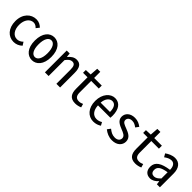

<svg xmlns="http://www.w3.org/2000/svg" viewBox="306 -2036 3387 3387"><g transform="rotate(45 2000.0 -342.0)"><path d="M295 13C356 13 413 -11 457 -54L418 -115C388 -84 348 -63 304 -63C214 -63 152 -146 152 -271C152 -396 217 -482 306 -482C344 -482 373 -463 400 -435L447 -494C411 -529 366 -557 301 -557C171 -557 58 -453 58 -271C58 -92 162 13 295 13Z M750 12C861 12 956 -81 956 -271C956 -463 861 -556 750 -556C639 -556 544 -463 544 -271C544 -81 639 12 750 12ZM750 -64C684 -64 638 -136 638 -271C638 -407 684 -481 750 -481C815 -481 862 -407 862 -271C862 -136 815 -64 750 -64Z M1067 0H1159V-397C1198 -451 1232 -478 1274 -478C1333 -478 1353 -438 1353 -350V0H1445V-360C1445 -489 1405 -556 1307 -556C1243 -556 1194 -518 1152 -469H1148L1141 -544H1067Z M1830 12C1871 12 1917 2 1956 -15L1937 -82C1909 -68 1881 -61 1851 -61C1777 -61 1751 -106 1751 -184V-470H1941V-544H1751V-697H1675L1664 -544L1548 -539V-470H1660V-186C1660 -67 1702 12 1830 12Z M2281 12C2345 12 2392 -7 2432 -33L2399 -92C2367 -72 2335 -60 2292 -60C2203 -60 2145 -134 2141 -250H2450C2452 -263 2453 -283 2453 -302C2453 -458 2386 -556 2266 -556C2154 -556 2050 -448 2050 -271C2050 -93 2153 12 2281 12ZM2140 -317C2147 -423 2204 -484 2267 -484C2334 -484 2373 -426 2373 -317Z M2749 13C2875 13 2944 -60 2944 -148C2944 -251 2856 -284 2781 -314C2720 -338 2664 -355 2664 -408C2664 -449 2694 -486 2761 -486C2810 -486 2842 -466 2880 -438L2924 -497C2881 -530 2829 -557 2760 -557C2644 -557 2576 -490 2576 -404C2576 -311 2662 -275 2734 -246C2795 -222 2855 -199 2855 -142C2855 -96 2821 -57 2752 -57C2685 -57 2644 -84 2595 -122L2550 -62C2603 -19 2670 13 2749 13Z M3330 12C3371 12 3417 2 3456 -15L3437 -82C3409 -68 3381 -61 3351 -61C3277 -61 3251 -106 3251 -184V-470H3441V-544H3251V-697H3175L3164 -544L3048 -539V-470H3160V-186C3160 -67 3202 12 3330 12Z M3698 13C3754 13 3806 -18 3849 -67H3852L3860 0H3935V-342C3935 -472 3875 -557 3762 -557C3689 -557 3625 -523 3577 -489L3613 -427C3653 -456 3696 -482 3746 -482C3818 -482 3844 -416 3844 -344C3655 -317 3557 -258 3557 -137C3557 -39 3615 13 3698 13ZM3725 -61C3681 -61 3646 -84 3646 -146C3646 -218 3695 -261 3844 -284V-130C3805 -87 3766 -61 3725 -61Z"/></g></svg>

Font: Noto Sans Mono CJK SC Regular
Style: Regular
Weight: 400
Designer: Ryoko NISHIZUKA (kana & ideographs); Paul D. Hunt (Latin, Greek & Cyrillic); Wenlong ZHANG (bopomofo); Sandoll Communica
Foundry: Adobe Systems Incorporated
Version: Version 1.005;PS 1.005;hotconv 1.0.96;makeotf.lib2.5.65012